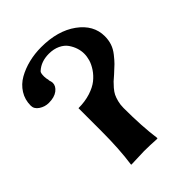

<svg xmlns="http://www.w3.org/2000/svg" viewBox="-192 -760 864 864"><g transform="rotate(-45 240.5 -327.5)"><path d="M146 -199.2C146 -122.7 141.9 -56.3 133.8 0L134.8 2.9L217.8 0C240.6 0 267.9 1 299.8 2.9L301.8 0C293.9 -57 290 -123.7 290 -200.2V-203.1C290 -216.5 291.6 -229.2 294.7 -241.2C297.8 -253.3 301.3 -263.3 305.2 -271.2C309.1 -279.2 315.1 -287.9 323.2 -297.4C331.4 -306.8 337.9 -313.8 342.8 -318.4L366.2 -338.9C381.8 -352.9 393.5 -363.7 401.1 -371.3C408.8 -379 418 -389.6 428.7 -403.1C439.5 -416.6 447.2 -430.4 451.9 -444.6C456.6 -458.7 459 -474 459 -490.2C459 -538.1 436.8 -578 392.6 -610.1C348.3 -642.2 291.2 -658.2 221.2 -658.2C193.8 -658.2 167.5 -655.1 142.1 -648.9C116.7 -642.7 93.3 -633.6 72 -621.6C50.7 -609.5 33.7 -593.4 21 -573.2C8.3 -553.1 2 -530.3 2 -504.9C2 -490.9 9 -479.2 22.9 -470C36.9 -460.7 52.2 -456.1 68.8 -456.1C92.6 -456.1 111.2 -461.3 124.8 -471.7C138.3 -482.1 145 -494.1 145 -507.8C145 -512 143.4 -519 140.1 -528.8H141.1C138.5 -539.2 137.2 -548 137.2 -555.2C137.2 -571.5 139.5 -581.1 144 -584C164.9 -603.2 191.9 -612.8 225.1 -612.8C245.3 -612.8 263.1 -609.1 278.6 -601.8C294 -594.5 305.8 -584.9 314 -573C322.1 -561.1 328.1 -549.1 332 -536.9C335.9 -524.7 337.9 -512.4 337.9 -500C337.9 -488.3 336 -475.9 332.3 -462.9C328.5 -449.9 321.9 -436.3 312.5 -422.1C303.1 -408 291.3 -395.3 277.3 -384C263.3 -372.8 245 -363.5 222.2 -356.2C199.4 -348.9 174 -345.2 146 -345.2Z"/></g></svg>

Font: Linux Biolinum G
Style: Bold
Weight: 700
Designer: Philipp H. Poll
Foundry: Philipp H. Poll
Version: Version 1.1.0